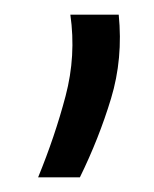

<svg xmlns="http://www.w3.org/2000/svg" viewBox="-20 -119 210 262"><path d="M32 123Q55 67 69.5 12Q84 -43 76 -99H142Q148 -39 131.5 15.5Q115 70 89 123Z"/></svg>

Font: Panefresco 250wt
Style: Regular
Weight: 300
Version: Version 1.000